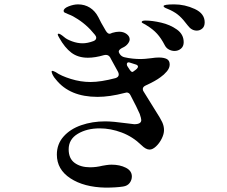

<svg xmlns="http://www.w3.org/2000/svg" viewBox="-20 -819 1040 878"><path d="M756 -524Q756 -508 743 -492.5Q730 -477 714 -466Q692 -449 646 -428Q633 -422 633 -412Q633 -405 637 -400L691 -313Q713 -279 721.5 -261Q730 -243 730 -224Q730 -206 719.5 -185Q709 -164 693.5 -149.5Q678 -135 664 -135Q647 -135 627 -155Q587 -194 536.5 -213Q486 -232 436 -232Q377 -232 335.5 -207Q294 -182 294 -136Q294 -94 321.5 -74Q349 -54 392 -54Q420 -54 448 -61Q453 -62 466 -64Q479 -66 490 -66Q528 -66 555.5 -52Q583 -38 583 -12Q583 4 573 17.5Q563 31 543 34Q511 39 462 39Q364 37 302 -3.5Q240 -44 240 -112Q240 -160 270.5 -194.5Q301 -229 351.5 -246.5Q402 -264 461 -264Q496 -264 561 -255Q591 -251 594 -251Q626 -251 626 -270Q626 -277 619 -298Q608 -324 577 -383Q571 -396 559 -396Q556 -396 550 -394Q481 -376 426 -376Q299 -376 236 -455Q226 -466 221 -476.5Q216 -487 216 -492Q216 -495 220 -495Q223 -495 235 -489Q259 -472 304 -458Q349 -444 394 -444Q441 -444 509 -462Q523 -467 523 -478Q523 -484 520 -490L487 -550L484 -556Q477 -568 464 -568Q459 -568 456 -567Q415 -555 382 -555Q337 -555 306.5 -578Q276 -601 251 -646Q244 -658 244 -661Q244 -665 248 -665Q255 -665 274 -649Q285 -639 309.5 -630Q334 -621 358 -621Q380 -621 407 -631Q420 -636 420 -646Q420 -653 414 -660Q374 -710 323 -739Q314 -745 303.5 -749.5Q293 -754 290 -755Q280 -759 275.5 -761.5Q271 -764 271 -769Q271 -781 294 -790Q317 -799 337 -799Q367 -799 391 -784Q415 -769 430 -740Q439 -720 464 -678Q474 -662 484 -665Q488 -667 494 -669Q511 -674 525 -674Q545 -674 559 -663.5Q573 -653 573 -639Q573 -630 565 -619.5Q557 -609 545 -603L537 -599Q523 -591 523 -583Q523 -580 526 -575L527 -573Q535 -560 550 -557Q585 -549 625 -549Q640 -549 672 -553Q691 -556 706 -556Q730 -556 743 -549Q756 -542 756 -524ZM916 -717Q916 -698 905 -688.5Q894 -679 880 -679Q856 -679 839 -702Q818 -730 801 -745.5Q784 -761 759 -773Q751 -777 744 -779.5Q737 -782 732.5 -785Q728 -788 728 -791Q728 -799 777 -799Q825 -799 870.5 -778Q916 -757 916 -717ZM820 -626Q820 -607 807.5 -596.5Q795 -586 778 -586Q765 -586 752.5 -592.5Q740 -599 733 -613Q717 -644 698.5 -664.5Q680 -685 652 -702Q645 -707 636.5 -711Q628 -715 628 -718Q628 -725 645 -725Q676 -725 717 -715.5Q758 -706 789 -684Q820 -662 820 -626ZM569 -534Q560 -534 560 -525Q560 -519 564 -514L570 -505Q579 -490 585 -490Q587 -490 588.5 -491Q590 -492 591 -493Q611 -506 611 -514Q611 -522 598 -525L573 -533Z"/></svg>

Font: Shippori Mincho B1 SemiBold
Style: Regular
Weight: 600
Designer: FONTDASU
Foundry: FONTDASU / Google Inc. / but / Adobe
Version: Version 3.110; ttfautohint (v1.8.3)